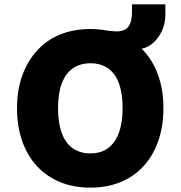

<svg xmlns="http://www.w3.org/2000/svg" viewBox="-20 -849 828 880"><path d="M394 11Q318 11 256.5 -14Q195 -39 150.5 -86.5Q106 -134 82 -201.5Q58 -269 58 -353Q58 -437 82.5 -504Q107 -571 151.5 -619Q196 -667 257.5 -691.5Q319 -716 394 -716Q470 -716 531 -691Q592 -666 636.5 -618.5Q681 -571 705 -504Q729 -437 729 -354Q729 -270 705 -202Q681 -134 637 -86.5Q593 -39 531.5 -14Q470 11 394 11ZM394 -146Q442 -146 474.5 -169.5Q507 -193 524.5 -239.5Q542 -286 542 -353Q542 -421 525 -467Q508 -513 475 -536Q442 -559 394 -559Q347 -559 313.5 -535.5Q280 -512 263 -466Q246 -420 246 -353Q246 -286 263 -239.5Q280 -193 313.5 -169.5Q347 -146 394 -146ZM498 -624 467 -709Q482 -708 493.5 -706.5Q505 -705 513 -705Q537 -705 553 -713.5Q569 -722 577 -742.5Q585 -763 585 -797V-829H738V-781Q738 -740 720.5 -704Q703 -668 674 -646Q645 -624 609 -624Z"/></svg>

Font: Nunito Sans 7pt SemiCondensed Black
Style: Regular
Weight: 900
Width: 4
Designer: Vernon Adams
Foundry: Vernon Adams
Version: Version 3.101;gftools[0.9.27]